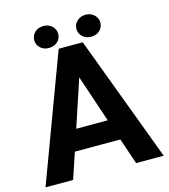

<svg xmlns="http://www.w3.org/2000/svg" viewBox="-123 -949 920 1046"><g transform="rotate(-15 336.5 -426.0)"><path d="M247.6 -265.1H425.3L335.9 -531.2ZM464.8 -146.5H208L159.2 0H3.4L268.1 -710.9H403.8L669.9 0H514.2ZM389.2 -790Q389.2 -816.4 408.9 -834.2Q428.7 -852.1 457 -852.1Q485.8 -852.1 505.1 -834Q524.4 -815.9 524.4 -790Q524.4 -764.6 505.9 -746.3Q487.3 -728 457 -728Q426.8 -728 408 -746.3Q389.2 -764.6 389.2 -790ZM286.6 -790Q286.6 -764.2 267.6 -746.3Q248.5 -728.5 218.8 -728.5Q188.5 -728.5 169.9 -746.6Q151.4 -764.6 151.4 -790Q151.4 -815.4 169.9 -833.7Q188.5 -852.1 218.8 -852.1Q249 -852.1 267.8 -833.7Q286.6 -815.4 286.6 -790Z"/></g></svg>

Font: MAUL Bold
Style: Bold
Weight: 700
Designer: MAUL
Version: Version 1.0; 2020; ttfautohint (v1.8.3)